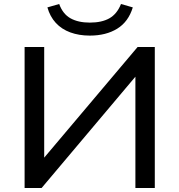

<svg xmlns="http://www.w3.org/2000/svg" viewBox="-20 -940 897 960"><path d="M103 0V-705H201V-134H186L668 -705H754V0H657V-572H670L188 0ZM429 -762Q375 -762 331.5 -778Q288 -794 259 -825.5Q230 -857 217 -903L276 -920Q294 -870 332.5 -848.5Q371 -827 429 -827Q489 -827 527 -848.5Q565 -870 585 -920L644 -903Q622 -831 566 -796.5Q510 -762 429 -762Z"/></svg>

Font: Nunito Sans 10pt SemiExpanded Medium
Style: Regular
Weight: 500
Width: 6
Designer: Vernon Adams
Foundry: Vernon Adams
Version: Version 3.101;gftools[0.9.27]